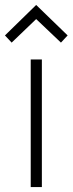

<svg xmlns="http://www.w3.org/2000/svg" viewBox="-39 -755 293 775"><path d="M85 0V-515H130V0ZM-19 -612 107 -735 234 -612 207 -583 107 -678 8 -583Z"/></svg>

Font: Oxanium ExtraLight ExtraLight
Style: Regular
Weight: 250
Version: Version 2.000